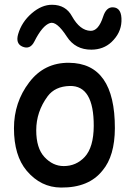

<svg xmlns="http://www.w3.org/2000/svg" viewBox="-20 -782 566 825"><path d="M127.7 -603.8Q109.2 -566.8 75.2 -582.2Q46.4 -595.4 58 -635.4Q73.1 -687.3 116.1 -724.6Q159.5 -762 204.3 -761.5Q262.8 -761.1 289.4 -711.9Q323.4 -651.2 368.6 -649.5Q403 -648.1 423.2 -710.6Q436.5 -751.9 465.4 -750.6Q504.5 -749.2 501.9 -689.9Q499.8 -639.8 458.9 -601.1Q424.5 -569 372.9 -568.6Q303.6 -568.2 267.1 -624.8Q223.2 -692.5 194.8 -682.9Q162.1 -672.3 127.7 -603.8ZM280.3 -412.6Q216.3 -411.1 184.6 -368.2Q135.7 -301.8 135.7 -222.2Q135.7 -145.5 170.9 -107.4Q207 -68.4 253.9 -68.4Q307.1 -68.4 343.8 -107.4Q382.3 -148.9 382.8 -240.7Q383.3 -414.6 280.3 -412.6ZM276.4 -512.2Q474.1 -510.7 473.6 -231Q473.1 -111.8 420.9 -49.8Q362.3 24.9 242.2 23.9Q155.3 23.4 94.7 -48.3Q40 -113.3 40 -231Q40 -342.3 105.5 -428.2Q169.9 -513.2 276.4 -512.2Z"/></svg>

Font: Comic Relief
Style: Regular
Weight: 400
Designer: Jeff Davis
Foundry: Loudifier
Version: Version 1.0